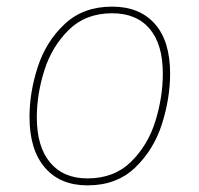

<svg xmlns="http://www.w3.org/2000/svg" viewBox="-20 -549 601 579"><path d="M69 -196Q69 -271 94 -347.5Q119 -424 175 -476.5Q231 -529 318 -529Q401 -529 447 -477Q493 -425 493 -327Q493 -253 468.5 -175.5Q444 -98 388 -44Q332 10 244 10Q161 10 115 -44Q69 -98 69 -196ZM471 -327Q471 -415 431.5 -462Q392 -509 318 -509Q238 -509 187 -458.5Q136 -408 113.5 -336Q91 -264 91 -195Q91 -107 131 -59Q171 -11 244 -11Q324 -11 375 -61Q426 -111 448.5 -183.5Q471 -256 471 -327Z"/></svg>

Font: FiraGO Thin
Style: Italic
Weight: 100
Italic angle: -8°
Designer: bBox Type GmbH
Foundry: bBox Type GmbH
Version: Version 1.001